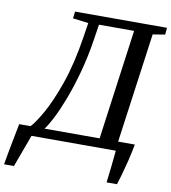

<svg xmlns="http://www.w3.org/2000/svg" viewBox="-157 -827 978 1098"><g transform="rotate(10 332.0 -278.0)"><path d="M-59 187.5Q-52.5 149.5 -44 104Q-35.5 58.5 -27.2 16.5Q-19 -25.5 -13.5 -53.5H52Q76 -77 116 -147Q156 -217 196.8 -333Q237.5 -449 262.5 -610.5L275 -691.5L184.5 -703L189.5 -743H723.5L719.5 -703L649 -691.5L561 -53.5H658Q648.5 -2.5 636.8 45.2Q625 93 614.2 130.5Q603.5 168 597 187.5H536.5Q541.5 146 547.5 93.2Q553.5 40.5 557 0H67.5Q63.5 11 54.2 36.2Q45 61.5 33.8 91.5Q22.5 121.5 13 147.8Q3.5 174 -1.5 187.5ZM133.5 -53.5H453.5L541 -693H337L323.5 -605Q307.5 -501 282.5 -410Q257.5 -319 229.8 -246.5Q202 -174 176.5 -124.5Q151 -75 133.5 -53.5Z"/></g></svg>

Font: Merriweather Text Regular
Style: Italic
Weight: 400
Italic angle: -7.8°
Designer: Eben Sorkin
Foundry: Eben Sorkin
Version: Version 2.100; ttfautohint (v1.7.19-72a1) -l 8 -r 50 -G 200 